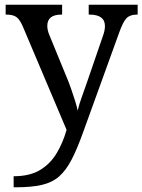

<svg xmlns="http://www.w3.org/2000/svg" viewBox="-20 -556 605 816"><path d="M38 193Q106 193 149.5 167Q193 141 220 96.5Q247 52 263 -4L78 -441Q65 -472 50.5 -483Q36 -494 7 -494H4V-536H244V-494H241Q181 -494 181 -446Q181 -429 189 -409L262 -231Q272 -208 281.5 -180.5Q291 -153 299 -128Q307 -103 310 -86Q317 -115 328.5 -146Q340 -177 350 -207L417 -402Q426 -426 426 -445Q426 -494 360 -494H357V-536H565V-494H562Q533 -494 518 -479Q503 -464 486 -416L334 4Q308 77 284 123Q260 169 230.5 194.5Q201 220 157 230Q113 240 47 240H38Z"/></svg>

Font: Noto Serif Khitan Small Script
Style: Regular
Weight: 400
Designer: LIU Zhao, ZHANG Congyu, Kushim JIANG
Foundry: Guyu Beijing Co. Ltd.
Version: Version 1.000; ttfautohint (v1.8.4.7-5d5b)